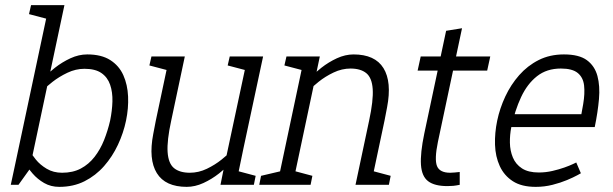

<svg xmlns="http://www.w3.org/2000/svg" viewBox="-20 -720 2387 748"><path d="M95 -60 37 -70 171 -700H231ZM95 -60 52 0H22L37 -70ZM86 -150Q86 -150 94.5 -134.5Q103 -119 119.5 -98.5Q136 -78 162 -62.5Q188 -47 222 -47L211 8Q178 8 152 -7Q126 -22 107 -44Q88 -66 76 -88Q64 -110 58 -125Q52 -140 52 -140ZM129 -350 99 -360Q99 -360 111 -375Q123 -390 144.5 -412Q166 -434 194 -456Q222 -478 254.5 -493Q287 -508 320 -508L309 -452Q275 -452 242.5 -436.5Q210 -421 184.5 -401Q159 -381 144 -365.5Q129 -350 129 -350ZM309 -452 320 -508Q375 -508 409.5 -486Q444 -464 460.5 -427Q477 -390 479 -344Q481 -298 471 -250Q461 -202 439.5 -156Q418 -110 385.5 -73Q353 -36 309.5 -14Q266 8 211 8L222 -47Q264 -47 295 -63.5Q326 -80 348.5 -109Q371 -138 385.5 -174.5Q400 -211 409 -250Q417 -289 418 -325Q419 -361 409 -390Q399 -419 375 -435.5Q351 -452 309 -452ZM101 -700H181L169 -645L93 -665Z M587 -250H647Q630 -172 633 -127.5Q636 -83 658 -65Q680 -47 720 -47L708 8Q624 8 591 -45.5Q558 -99 577 -198ZM928 -140 851 -60 945 -500H1005ZM647 -250H587L640 -500H700ZM851 -60 928 -140 899 0H839ZM899 -150 928 -140Q928 -140 916 -125Q904 -110 882.5 -88Q861 -66 833 -44Q805 -22 772.5 -7Q740 8 707 8L719 -47Q754 -47 786 -62.5Q818 -78 843.5 -98.5Q869 -119 884 -134.5Q899 -150 899 -150ZM889 0 901 -55 976 -35 969 0ZM638 -445 562 -465 570 -500H650ZM943 -445 867 -465 875 -500H955Z M1478 -250H1418Q1435 -329 1432 -373Q1429 -417 1407 -435Q1385 -453 1345 -453L1357 -508Q1441 -508 1474 -454.5Q1507 -401 1488 -302ZM1166 -500H1226L1120 0H1060ZM1418 -250H1478L1425 0H1365ZM1166 -350 1136 -360Q1136 -360 1148.5 -375Q1161 -390 1182.5 -412Q1204 -434 1232 -456Q1260 -478 1292.5 -493Q1325 -508 1358 -508L1346 -453Q1312 -453 1279.5 -437.5Q1247 -422 1221.5 -401.5Q1196 -381 1181 -365.5Q1166 -350 1166 -350ZM1164 -445 1088 -465 1096 -500H1176ZM1110 0 1122 -55 1197 -35 1190 0ZM990 0 997 -35 1082 -55 1070 0ZM1415 0 1427 -55 1502 -35 1495 0Z M1607 -445 1619 -500H1890L1878 -445ZM1771 -50V0Q1756 3 1746 4Q1736 5 1723 5Q1673 5 1648 -14Q1623 -33 1620 -78Q1617 -123 1633 -200L1718 -600L1780 -610L1686 -167Q1672 -99 1682.5 -73Q1693 -47 1734 -47Q1743 -47 1751.5 -48Q1760 -49 1771 -50Z M2177 -508 2165 -453Q2110 -453 2072 -423Q2034 -393 2010 -341.5Q1986 -290 1972 -225L1917 -250Q1927 -298 1948.5 -344Q1970 -390 2002.5 -427Q2035 -464 2078.5 -486Q2122 -508 2177 -508ZM2225 -87 2243 -45Q2243 -45 2228.5 -37Q2214 -29 2189 -18.5Q2164 -8 2132.5 0Q2101 8 2067 8L2079 -48Q2106 -48 2132 -54Q2158 -60 2179 -67.5Q2200 -75 2212.5 -81Q2225 -87 2225 -87ZM1917 -250 1972 -225Q1966 -195 1966.5 -164Q1967 -133 1978 -106.5Q1989 -80 2013.5 -64Q2038 -48 2079 -48L2067 8Q2012 8 1978 -14Q1944 -36 1927 -73Q1910 -110 1908.5 -156Q1907 -202 1917 -250ZM1966 -275H2297V-225H1956ZM2177 -508Q2236 -508 2266.5 -485.5Q2297 -463 2307.5 -424Q2318 -385 2313.5 -334Q2309 -283 2297 -225H2235Q2245 -273 2252 -314.5Q2259 -356 2255.5 -387Q2252 -418 2231 -435.5Q2210 -453 2165 -453Z"/></svg>

Font: Epunda Slab Light
Style: Italic
Weight: 300
Italic angle: -12°
Designer: Simon Atzbach
Foundry: typofactur
Version: Version 1.102